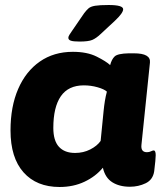

<svg xmlns="http://www.w3.org/2000/svg" viewBox="-20 -738 649 767"><path d="M218 9Q126 9 74 -49.5Q22 -108 22 -217Q22 -312 52.5 -382.5Q83 -453 139 -492Q195 -531 271 -531Q328 -531 366 -512Q404 -493 420 -478Q426 -501 438 -512.5Q450 -524 494 -525H515Q583 -525 579 -488L545 -159Q542 -130 567 -130Q576 -130 583 -133.5Q590 -137 594 -137Q602 -137 602 -118Q602 -110 600.5 -94.5Q599 -79 596 -54Q591 -20 562 -6Q533 8 499 8Q457 8 428.5 -10Q400 -28 391 -68Q362 -33 317.5 -12Q273 9 218 9ZM280 -127Q313 -127 340.5 -141Q368 -155 382 -175L394 -296Q396 -316 399 -334.5Q402 -353 407 -372Q396 -382 369.5 -389.5Q343 -397 315 -397Q253 -397 223 -353.5Q193 -310 193 -227Q193 -176 215.5 -151.5Q238 -127 280 -127ZM298 -572Q273 -572 263 -575.5Q253 -579 253 -587Q253 -592 257 -598.5Q261 -605 268 -615L316 -685Q325 -697 333.5 -704.5Q342 -712 360 -715Q378 -718 414 -718Q472 -718 472 -701Q472 -686 439 -655L382 -602Q364 -585 348.5 -578.5Q333 -572 298 -572Z"/></svg>

Font: Asap Semi Expanded Semi Expanded ExtraBold
Style: Italic
Weight: 800
Width: 6
Italic angle: -6°
Designer: Pablo Cosgaya
Foundry: Omnibus-Type
Version: Version 3.001; ttfautohint (v1.8.4.7-5d5b)